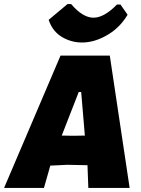

<svg xmlns="http://www.w3.org/2000/svg" viewBox="-43 -919 690 939"><path d="M546 -897 581 -847Q545 -786 486.5 -750.5Q428 -715 370.5 -711.5Q313 -708 263.5 -736Q214 -764 195 -822L287 -899H305Q361 -833 413.5 -832.5Q466 -832 529 -897ZM494 -647 591 0H389L385 -107V-111L286 -113L203 -109L172 0H-23L253 -647ZM342 -469 259 -256 316 -255 372 -256 354 -469Z"/></svg>

Font: Alegreya Sans SC Black
Style: Italic
Weight: 900
Italic angle: -7°
Designer: Juan Pablo del Peral
Foundry: Huerta Tipografica
Version: Version 2.007